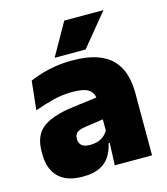

<svg xmlns="http://www.w3.org/2000/svg" viewBox="-106 -770 750 864"><g transform="rotate(-15 269.0 -338.0)"><path d="M498.5 0H325L330 -126L326.5 -130.5V-283.5L325 -301.5Q325 -336 302.8 -352.2Q280.5 -368.5 227 -368.5Q178.5 -368.5 133.8 -357Q89 -345.5 48 -330.5L62.5 -465Q87.5 -476 118 -485.2Q148.5 -494.5 184.5 -500Q220.5 -505.5 261 -505.5Q329.5 -505.5 375.2 -489.8Q421 -474 448 -445.2Q475 -416.5 486.8 -377Q498.5 -337.5 498.5 -290ZM172.5 12Q98.5 12 60.8 -25.8Q23 -63.5 23 -133V-145.5Q23 -219.5 68.2 -254.5Q113.5 -289.5 213 -302L338.5 -318L349 -217L242.5 -201.5Q213.5 -197.5 202.2 -187.8Q191 -178 191 -159V-157Q191 -139.5 202.8 -128.5Q214.5 -117.5 242 -117.5Q265 -117.5 281.8 -123.8Q298.5 -130 309.8 -140.5Q321 -151 327.5 -163.5L352.5 -103.5H324Q316.5 -70 300.2 -44Q284 -18 253.5 -3Q223 12 172.5 12ZM189.5 -539 274 -688H455V-686L333 -537.5H189.5Z"/></g></svg>

Font: Anek Devanagari Medium ExtraBold
Style: Regular
Weight: 800
Version: Version 1.003